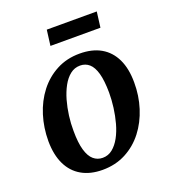

<svg xmlns="http://www.w3.org/2000/svg" viewBox="-136 -836 847 951"><g transform="rotate(-20 287.5 -361.0)"><path d="M331 -568Q397 -568 442.8 -541.8Q488.5 -515.5 512.8 -464.8Q537 -414 537 -341.5Q537.5 -271.5 517.2 -207.8Q497 -144 458.8 -94.5Q420.5 -45 365.8 -16.2Q311 12.5 243 12.5Q178.5 12.5 132.8 -13.8Q87 -40 62.8 -90.2Q38.5 -140.5 38 -212.5Q38 -283.5 58 -347.5Q78 -411.5 116.2 -461Q154.5 -510.5 208.8 -539.2Q263 -568 331 -568ZM313 -511.5Q283.5 -511.5 260.5 -493.2Q237.5 -475 220.8 -444.2Q204 -413.5 193.2 -375.5Q182.5 -337.5 177.2 -297Q172 -256.5 172.5 -219Q172.5 -155.5 183.8 -117Q195 -78.5 215.5 -61Q236 -43.5 263.5 -43.5Q293 -43.5 315.5 -61.8Q338 -80 354.8 -110.5Q371.5 -141 382 -179.2Q392.5 -217.5 397.8 -258Q403 -298.5 403 -336.5Q402.5 -400 391.8 -438.2Q381 -476.5 361 -494Q341 -511.5 313 -511.5ZM219.5 -735H483L472.5 -653H209Z"/></g></svg>

Font: Merriweather 20pt SemiBold
Style: Italic
Weight: 600
Italic angle: -7.8°
Version: Version 2.101